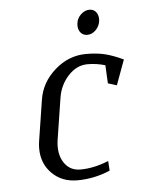

<svg xmlns="http://www.w3.org/2000/svg" viewBox="-44 -554 432 589"><g transform="rotate(-5 172.5 -259.0)"><path d="M62.5 -107.4Q62.5 -117.7 64 -127.9L84 -255.9Q92.3 -309.1 135 -346.4Q177.7 -383.8 231 -383.8Q264.6 -383.8 289.3 -377.7Q314 -371.6 345.2 -356.9L316.9 -279.8L290 -288.1L287.1 -344.2Q260.3 -352.1 232.9 -352.1Q199.2 -352.1 173.1 -323.7Q147 -295.4 141.1 -255.9L121.1 -127.9Q119.6 -117.7 119.6 -108.4Q119.6 -75.2 136.7 -53.7Q153.8 -32.2 183.1 -32.2Q224.6 -32.2 270 -50.8L272 -21Q223.1 0 170.9 0Q123.5 0 93 -30.5Q62.5 -61 62.5 -107.4ZM212.4 -473.1Q212.4 -477.5 212.9 -480Q214.8 -495.6 226.8 -506.8Q238.8 -518.1 252.9 -518.1Q265.6 -518.1 272.9 -509.3Q280.3 -500.5 280.3 -486.8Q280.3 -482.4 279.8 -480Q277.3 -464.4 265.9 -453.1Q254.4 -441.9 240.2 -441.9Q227.5 -441.9 220 -450.7Q212.4 -459.5 212.4 -473.1Z"/></g></svg>

Font: Gawaa
Style: Italic
Weight: 400
Designer: T. Christopher White
Version: Version 1.0